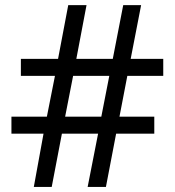

<svg xmlns="http://www.w3.org/2000/svg" viewBox="-20 -734 686 754"><path d="M480 -436 449.2 -275.9H585.9V-209H436L396 0H324.2L365.2 -209H223.1L183.1 0H112.8L150.9 -209H24.9V-275.9H164.1L195.8 -436H62V-502.9H208L248 -713.9H319.8L279.8 -502.9H422.9L463.9 -713.9H534.2L493.2 -502.9H621.1V-436ZM235.8 -275.9H377.9L409.2 -436H267.1Z"/></svg>

Font: Battambang
Style: Regular
Weight: 400
Foundry: Danh Hong
Version: Version 2.00 February 6, 2013